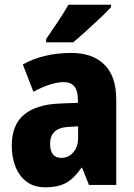

<svg xmlns="http://www.w3.org/2000/svg" viewBox="-20 -786 570 816"><path d="M284 -561Q373 -561 423.5 -511.5Q474 -462 474 -363V0H358L329 -73H326Q297 -30 263 -10Q229 10 172 10Q125 10 93.5 -13.5Q62 -37 46 -77Q30 -117 30 -167Q30 -255 82 -298.5Q134 -342 234 -346L311 -349V-363Q311 -437 251 -437Q224 -437 191.5 -426.5Q159 -416 122 -396L77 -512Q119 -536 171 -548.5Q223 -561 284 -561ZM275 -247Q232 -245 212.5 -227Q193 -209 193 -175Q193 -115 241 -115Q271 -115 291.5 -138.5Q312 -162 312 -201V-249ZM452 -756Q436 -738 407.5 -711Q379 -684 347.5 -655.5Q316 -627 291 -606H176V-620Q201 -656 226.5 -694.5Q252 -733 271 -766H452Z"/></svg>

Font: Noto Sans Bengali Condensed ExtraBold
Style: Regular
Weight: 800
Width: 3
Designer: Joana Ranito - Universal Thirst; Jelle Bosma - Monotype Design Team
Foundry: Universal Thirst ehf.
Version: Version 3.000; ttfautohint (v1.8.4.7-5d5b)